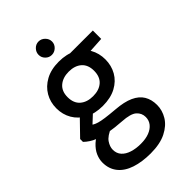

<svg xmlns="http://www.w3.org/2000/svg" viewBox="-267 -774 1102 1102"><g transform="rotate(-45 284.5 -223.0)"><path d="M273 232Q204 232 151 214.5Q98 197 69 161Q40 125 40 73Q40 46 52 18.5Q64 -9 91 -34Q118 -59 164 -78L219 -34Q169 -14 151.5 12Q134 38 134 63Q134 93 152 113Q170 133 201.5 143Q233 153 272 153Q312 153 340.5 142Q369 131 385 111Q401 91 401 64Q401 32 377 10.5Q353 -11 286 -15Q229 -19 189.5 -26Q150 -33 122.5 -43Q95 -53 76.5 -65Q58 -77 45 -90V-113L145 -216L225 -188L117 -87L138 -132Q149 -124 159 -118Q169 -112 186 -107Q203 -102 232 -98Q261 -94 308 -90Q375 -85 416.5 -66Q458 -47 477 -15Q496 17 496 61Q496 104 472.5 143Q449 182 399.5 207Q350 232 273 232ZM272 -155Q209 -155 164.5 -179Q120 -203 96.5 -243.5Q73 -284 73 -334Q73 -384 96.5 -424.5Q120 -465 164.5 -489.5Q209 -514 272 -514Q336 -514 380.5 -489.5Q425 -465 448 -424.5Q471 -384 471 -334Q471 -284 448 -243.5Q425 -203 380.5 -179Q336 -155 272 -155ZM272 -234Q321 -234 350 -259.5Q379 -285 379 -334Q379 -382 350 -407.5Q321 -433 272 -433Q224 -433 194 -407.5Q164 -382 164 -334Q164 -285 193.5 -259.5Q223 -234 272 -234ZM354 -423 330 -502H537V-434ZM272 -569Q250 -569 234 -585Q218 -601 218 -623Q218 -645 234 -661.5Q250 -678 272 -678Q294 -678 310.5 -661.5Q327 -645 327 -623Q327 -601 310.5 -585Q294 -569 272 -569Z"/></g></svg>

Font: DM Sans 16pt Medium
Style: Regular
Weight: 500
Version: Version 4.004;gftools[0.9.30]